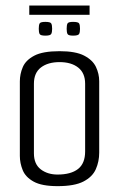

<svg xmlns="http://www.w3.org/2000/svg" viewBox="-20 -657 423 682"><path d="M184.8 4.2Q128.7 4.2 99.7 -11.8Q70.6 -27.8 60.6 -52.8Q50.5 -77.8 50.5 -103.1V-367.9Q50.5 -394.2 61 -418.7Q71.4 -443.2 101.6 -459.2Q131.8 -475.2 191.7 -475.2Q248.5 -475.2 278.8 -459.5Q309.2 -443.7 320.8 -419.3Q332.4 -394.8 332.4 -368.4V-114.9Q332.4 -83.3 320.4 -56.1Q308.4 -28.8 276.5 -12.3Q244.7 4.2 184.8 4.2ZM184.5 -37Q231.8 -37 257.1 -56.7Q282.4 -76.4 282.4 -119.2V-359.6Q282.4 -397.6 257.8 -417Q233.3 -436.4 191.5 -436.4Q150.4 -436.4 125.5 -417.4Q100.5 -398.4 100.5 -359.6V-112.3Q100.5 -74.1 124.7 -55.5Q148.8 -37 184.5 -37ZM239.4 -530.4Q222.6 -530.4 219.7 -536.5Q216.8 -542.6 216.8 -554.5Q216.8 -567.8 219.7 -573.5Q222.6 -579.3 239.4 -579.3Q258.2 -579.3 261.2 -573.5Q264.2 -567.8 264.2 -554.5Q264.2 -542.6 261.1 -536.5Q257.9 -530.4 239.4 -530.4ZM141.1 -530.4Q123.5 -530.4 120.6 -536.5Q117.7 -542.6 117.7 -554.5Q117.7 -567.8 120.6 -573.5Q123.5 -579.3 141.1 -579.3Q159.1 -579.3 162.1 -573.5Q165.2 -567.8 165.2 -554.5Q165.2 -542.6 162 -536.5Q158.8 -530.4 141.1 -530.4ZM84 -604.5V-637.3H298.2V-604.5Z"/></svg>

Font: Smooch Sans Thin
Style: Regular
Weight: 100
Designer: Robert E. Leuschke
Foundry: Robert E. Leuschke
Version: Version 1.010